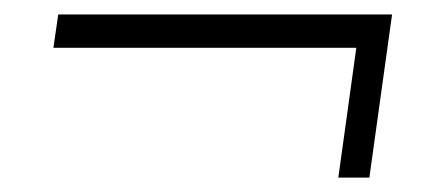

<svg xmlns="http://www.w3.org/2000/svg" viewBox="-20 -425 597 269"><path d="M454 -176.2 479.2 -358H54.8L61.6 -404.7H529.3L497.5 -176.2Z"/></svg>

Font: Alumni Sans Thin
Style: Italic
Weight: 100
Italic angle: -8°
Designer: Robert E. Leuschke
Foundry: Robert E. Leuschke
Version: Version 1.016